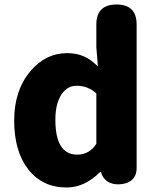

<svg xmlns="http://www.w3.org/2000/svg" viewBox="-20 -819 698 853"><path d="M276 14Q169 14 106 -66Q43 -146 43 -284Q43 -418 116 -504Q184 -583 278 -583Q322 -583 356 -567Q384 -554 415 -524L408 -609V-710Q408 -799 498 -799Q587 -799 587 -710V-399V-72Q587 -37 564 -18Q542 0 505 0Q477 0 457 -13Q436 -28 429 -53V-55H425Q356 14 276 14ZM323 -132Q377 -132 408 -180V-292V-404Q371 -438 320 -438Q280 -438 255 -402Q226 -361 226 -287Q226 -132 323 -132Z"/></svg>

Font: GenSenRounded TW H
Style: Regular
Weight: 900
Version: Version 1.501;PS 1;hotconv 16.6.51;makeotf.lib2.5.65220